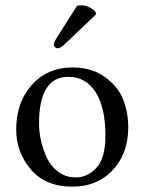

<svg xmlns="http://www.w3.org/2000/svg" viewBox="-20 -693 544 723"><path d="M270 -670.9Q275.9 -672.9 284.2 -672.9Q314.9 -672.9 338.9 -649.9L341.8 -639.2L227.1 -529.8Q208 -510.7 196.8 -511.2Q191.9 -511.2 187.5 -515.1Q183.1 -519 183.1 -523.9Q183.1 -533.7 194.3 -551.8ZM41 -205.1Q41 -304.2 96.2 -369.1Q155.8 -439 252.9 -439Q324.7 -439 374.3 -403.6Q423.8 -368.2 443.4 -319.1Q462.9 -270 462.9 -213.9Q462.9 -109.4 397.9 -45.9Q340.8 10.3 251 9.8Q150.9 9.8 95.9 -55.2Q41 -120.1 41 -205.1ZM237.8 -403.8Q127 -403.8 127 -228Q127 -195.8 134.5 -162.8Q142.1 -129.9 157 -97.9Q171.9 -65.9 200 -45.4Q228 -24.9 265.1 -24.9Q309.1 -24.9 343 -61Q377 -97.2 377 -182.1Q377 -289.1 339.8 -346.4Q302.7 -403.8 237.8 -403.8Z"/></svg>

Font: Linux Libertine O
Style: Regular
Weight: 400
Designer: Philipp H. Poll
Foundry: Philipp H. Poll
Version: Version 5.3.0